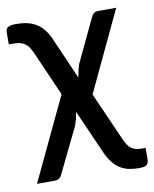

<svg xmlns="http://www.w3.org/2000/svg" viewBox="-81 -578 655 816"><g transform="rotate(-10 247.0 -170.0)"><path d="M230.5 -105 311 77C319.7 98 329.2 115.1 339.5 128.2C349.8 141.4 360.9 151.6 372.8 158.7C384.6 165.9 397.2 170.8 410.5 173.5C423.8 176.2 437.8 177.5 452.5 177.5C460.8 177.5 467.8 177 473.3 176C478.8 175 483.1 173.2 486.3 170.5C489.4 167.8 491.7 164.1 493 159.2C494.3 154.4 495 148.2 495 140.5V97.5H476.5C466.8 97.5 458.4 96.4 451.3 94.2C444.1 92.1 437.8 88.9 432.3 84.7C426.8 80.6 421.9 75.2 417.8 68.7C413.6 62.2 409.5 54.5 405.5 45.5L312.5 -165L475.5 -510.5H399C390 -510.5 383.1 -508.4 378.3 -504.3C373.4 -500.1 369.8 -495.2 367.5 -489.5L279 -302.5C276.3 -294.8 273.8 -286.2 271.5 -276.5C269.2 -266.8 267.2 -256.8 265.5 -246.5L187.5 -425C180.2 -442 171.8 -456.3 162.5 -467.8C153.2 -479.3 142.6 -488.7 130.8 -496C118.9 -503.3 105.7 -508.6 91 -511.8C76.3 -514.9 60.2 -516.5 42.5 -516.5C30.8 -516.5 22 -515.4 16 -513.3C10 -511.1 5.8 -508.2 3.3 -504.5C0.8 -500.8 -0.6 -496.6 -0.7 -491.8C-0.9 -486.9 -1 -481.7 -1 -476V-436.5H17C28.3 -436.5 38 -435.6 46 -433.8C54 -431.9 61 -429 67 -425C73 -421 78.4 -415.7 83.3 -409C88.1 -402.3 92.8 -394 97.5 -384L183 -189L14 168H90.5C99.5 168 106.4 165.9 111.3 161.7C116.1 157.6 119.7 152.7 122 147L217 -48.5C219.7 -56.2 222.3 -64.8 224.8 -74.5C227.3 -84.2 229.2 -94.3 230.5 -105Z"/></g></svg>

Font: Lato Semibold
Style: Regular
Weight: 600
Designer: Lukasz Dziedzic
Foundry: tyPoland Lukasz Dziedzic
Version: Version 2.006; 2014-01-15